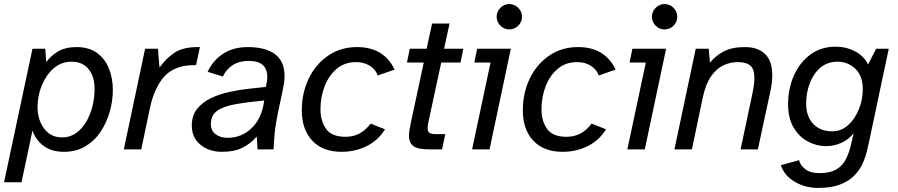

<svg xmlns="http://www.w3.org/2000/svg" viewBox="-46 -736 4426 946"><path d="M-26 162 114 -496H177L182 -430Q202 -459 238.5 -481.5Q275 -504 331 -504Q392 -504 431.5 -475.5Q471 -447 490.5 -399Q510 -351 510 -293Q510 -240 495 -186.5Q480 -133 450.5 -88Q421 -43 375.5 -15.5Q330 12 269 12Q210 12 170.5 -16Q131 -44 114 -93L60 162ZM260 -59Q299 -59 328.5 -80Q358 -101 378.5 -135.5Q399 -170 409.5 -212.5Q420 -255 420 -297Q420 -360 390 -396Q360 -432 307 -432Q255 -432 217.5 -398.5Q180 -365 159.5 -314Q139 -263 139 -209Q139 -147 171 -103Q203 -59 260 -59Z M564 0 669 -496H732L740 -403Q771 -447 812.5 -475.5Q854 -504 928 -504H939L920 -415Q892 -416 868 -412Q792 -400 751.5 -344.5Q711 -289 693 -205L650 0Z M1048 12Q984 12 941.5 -23Q899 -58 899 -117Q899 -167 925.5 -200Q952 -233 994.5 -253Q1037 -273 1086.5 -283.5Q1136 -294 1183 -299Q1230 -304 1264 -308Q1267 -322 1269 -334Q1271 -346 1271 -357Q1271 -436 1179 -436Q1133 -436 1101 -415.5Q1069 -395 1052 -359L977 -382Q1003 -438 1053 -471Q1103 -504 1175 -504Q1262 -504 1309 -469Q1356 -434 1356 -361Q1356 -344 1353.5 -327Q1351 -310 1344.5 -279Q1338 -248 1325 -188Q1312 -126 1307.5 -80.5Q1303 -35 1302 0H1223L1219 -63Q1186 -26 1146.5 -7Q1107 12 1048 12ZM1075 -57Q1143 -57 1191.5 -102.5Q1240 -148 1253 -224L1256 -241Q1173 -233 1114 -222.5Q1055 -212 1024 -190Q993 -168 993 -125Q993 -91 1017 -74Q1041 -57 1075 -57Z M1637 12Q1544 12 1492.5 -43Q1441 -98 1441 -192Q1441 -277 1474.5 -347.5Q1508 -418 1569.5 -461Q1631 -504 1713 -504Q1781 -504 1827 -475.5Q1873 -447 1898 -393L1815 -364Q1805 -394 1776 -412Q1747 -430 1709 -430Q1652 -430 1613 -397Q1574 -364 1553.5 -311Q1533 -258 1533 -197Q1533 -140 1560.5 -101Q1588 -62 1656 -62Q1697 -62 1727.5 -79.5Q1758 -97 1780 -127L1851 -99Q1817 -44 1760.5 -16Q1704 12 1637 12Z M2070 0Q2012 0 1990.5 -16.5Q1969 -33 1969 -67Q1969 -89 1979 -135L2042 -428H1959L1973 -496H2056L2083 -620H2169L2142 -496H2237L2223 -428H2128L2070 -159Q2066 -141 2063.5 -126.5Q2061 -112 2061 -104Q2061 -88 2070 -81.5Q2079 -75 2104 -75H2148L2132 0Z M2463 -591Q2438 -591 2419.5 -609.5Q2401 -628 2401 -653Q2401 -679 2419.5 -697.5Q2438 -716 2463 -716Q2489 -716 2507.5 -697.5Q2526 -679 2526 -653Q2526 -628 2507.5 -609.5Q2489 -591 2463 -591ZM2280 0 2371 -428H2291L2305 -496H2471L2366 0Z M2726 12Q2633 12 2581.5 -43Q2530 -98 2530 -192Q2530 -277 2563.5 -347.5Q2597 -418 2658.5 -461Q2720 -504 2802 -504Q2870 -504 2916 -475.5Q2962 -447 2987 -393L2904 -364Q2894 -394 2865 -412Q2836 -430 2798 -430Q2741 -430 2702 -397Q2663 -364 2642.5 -311Q2622 -258 2622 -197Q2622 -140 2649.5 -101Q2677 -62 2745 -62Q2786 -62 2816.5 -79.5Q2847 -97 2869 -127L2940 -99Q2906 -44 2849.5 -16Q2793 12 2726 12Z M3228 -591Q3203 -591 3184.5 -609.5Q3166 -628 3166 -653Q3166 -679 3184.5 -697.5Q3203 -716 3228 -716Q3254 -716 3272.5 -697.5Q3291 -679 3291 -653Q3291 -628 3272.5 -609.5Q3254 -591 3228 -591ZM3045 0 3136 -428H3056L3070 -496H3236L3131 0Z M3277 0 3382 -496H3446L3452 -427Q3477 -459 3517.5 -481.5Q3558 -504 3625 -504Q3688 -504 3723.5 -470Q3759 -436 3759 -365Q3759 -331 3750 -287L3688 0H3603L3662 -279Q3671 -323 3671 -351Q3671 -395 3651 -412.5Q3631 -430 3588 -430Q3552 -430 3518 -414Q3484 -398 3457.5 -360Q3431 -322 3417 -257L3363 0Z M3985 190Q3922 190 3870.5 160Q3819 130 3801 78L3891 53Q3896 77 3921 97Q3946 117 3991 117Q4044 117 4075 98.5Q4106 80 4122 48Q4138 16 4147 -23L4160 -80Q4135 -48 4099 -32Q4063 -16 4024 -16Q3978 -16 3935 -38.5Q3892 -61 3864.5 -107Q3837 -153 3837 -222Q3837 -299 3865.5 -363.5Q3894 -428 3946.5 -467Q3999 -506 4071 -506Q4124 -506 4168 -482.5Q4212 -459 4231 -418L4271 -496H4333Q4309 -384 4285.5 -272Q4262 -160 4238 -47Q4233 -25 4226 6Q4219 37 4204.5 69Q4190 101 4163.5 128.5Q4137 156 4093.5 173Q4050 190 3985 190ZM4053 -89Q4100 -89 4134 -120.5Q4168 -152 4186.5 -199.5Q4205 -247 4205 -296Q4205 -363 4168 -397.5Q4131 -432 4081 -432Q4030 -432 3995.5 -402Q3961 -372 3943.5 -325Q3926 -278 3926 -226Q3926 -162 3961 -125.5Q3996 -89 4053 -89Z"/></svg>

Font: Atkinson Hyperlegible
Style: Italic
Weight: 400
Italic angle: -12°
Designer: Elliott Scott, Megan Eiswerth, Linus Boman, Theodore Petrosky
Foundry: Braille Institute
Version: Version 1.006; ttfautohint (v1.8.3)